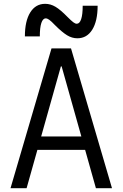

<svg xmlns="http://www.w3.org/2000/svg" viewBox="-20 -983 640 1003"><path d="M35 0 249 -730H351L565 0H481L302 -636H298L119 0ZM143 -200V-270H457V-200ZM384 -783Q356 -783 330 -799Q304 -815 267 -852Q248 -872 237.5 -879.5Q227 -887 219 -887Q204 -887 196 -863Q188 -839 188 -793H110Q110 -873 138 -918Q166 -963 216 -963Q244 -963 270 -947.5Q296 -932 333 -894Q352 -875 362.5 -867Q373 -859 381 -859Q396 -859 404 -883Q412 -907 412 -953H490Q490 -873 462 -828Q434 -783 384 -783Z"/></svg>

Font: M PLUS Code Latin Expanded
Style: Regular
Weight: 400
Width: 7
Designer: Coji Morishita
Foundry: UNDERFOREST DESIGN
Version: Version 1.002; ttfautohint (v1.8.3)